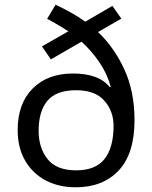

<svg xmlns="http://www.w3.org/2000/svg" viewBox="-20 -785 645 815"><path d="M216 -765Q248 -750 280.5 -732Q313 -714 342 -693L457 -760L495 -706L396 -649Q464 -585 507.5 -491Q551 -397 551 -275Q551 -133 484 -61.5Q417 10 301 10Q229 10 173.5 -19.5Q118 -49 86.5 -103.5Q55 -158 55 -233Q55 -345 118.5 -409Q182 -473 290 -473Q343 -473 382.5 -459Q422 -445 446 -415L450 -417Q434 -474 401 -522Q368 -570 326 -608L196 -533L158 -588L270 -652Q249 -666 226 -679.5Q203 -693 180 -705ZM303 -402Q219 -402 181.5 -357.5Q144 -313 144 -230Q144 -157 182 -109.5Q220 -62 303 -62Q386 -62 424 -110.5Q462 -159 462 -251Q462 -313 423 -357.5Q384 -402 303 -402Z"/></svg>

Font: Noto Sans Tai Le
Style: Regular
Weight: 400
Designer: Monotype Design Team
Foundry: Monotype Imaging Inc.
Version: Version 2.002; ttfautohint (v1.8.4.7-5d5b)